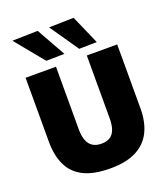

<svg xmlns="http://www.w3.org/2000/svg" viewBox="-172 -1088 1070 1223"><g transform="rotate(-20 363.5 -477.0)"><path d="M365 14.5Q251 14.5 182.5 -20.8Q114 -56 83.5 -122Q53 -188 53 -279Q53 -297.5 53 -329Q53 -360.5 53 -398.8Q53 -437 53 -474Q53 -544.5 53 -599.8Q53 -655 53 -713H259Q259 -655 259 -599.8Q259 -544.5 259 -474V-288Q259 -244.5 270.2 -214.2Q281.5 -184 305 -168.5Q328.5 -153 364.5 -153Q402 -153 424.8 -168.5Q447.5 -184 457.8 -214.2Q468 -244.5 468 -288.5V-474Q468 -544.5 468 -599.8Q468 -655 468 -713H674Q674 -655 674 -599.8Q674 -544.5 674 -474Q674 -437 674 -398.2Q674 -359.5 674 -327.5Q674 -295.5 674 -278.5Q674 -187.5 641.5 -121.8Q609 -56 540.8 -20.8Q472.5 14.5 365 14.5ZM214 -769.5Q188.5 -800.5 162.2 -832.5Q136 -864.5 109.2 -897.2Q82.5 -930 55 -963.5L227.5 -967.5Q255.5 -918 282.8 -869.2Q310 -820.5 337.5 -771.5ZM437 -769.5Q416 -800.5 393.8 -832.5Q371.5 -864.5 349.2 -897.2Q327 -930 303.5 -963.5L471 -967.5Q492.5 -918 513.8 -869.8Q535 -821.5 557 -771.5Z"/></g></svg>

Font: Commissioner Thin ExtraBold
Style: Regular
Weight: 800
Version: Version 1.000